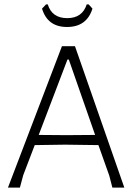

<svg xmlns="http://www.w3.org/2000/svg" viewBox="-20 -848 607 868"><path d="M381 -828 398 -809Q372 -726 283 -726Q195 -726 170 -809L188 -828H196Q215 -766 284 -766Q352 -766 372 -828ZM319 -639 542 0H488L474 -54L425 -192L274 -194L137 -192L85 -56L70 0H16L260 -639ZM285 -579 155 -238 280 -237 410 -238 291 -579Z"/></svg>

Font: Alegreya Sans Light
Style: Regular
Weight: 300
Designer: Juan Pablo del Peral
Foundry: Huerta Tipografica
Version: Version 2.007